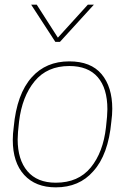

<svg xmlns="http://www.w3.org/2000/svg" viewBox="-20 -800 566 826"><path d="M24 0ZM220 6Q133 6 84 -47.5Q35 -101 35 -198Q35 -224 39 -253Q52 -396 117 -468Q178 -536 278 -536Q371 -536 417 -481Q463 -426 463 -332Q463 -306 459 -277Q446 -134 381 -63Q321 6 220 6ZM220 -14Q317 -14 370.5 -79.5Q424 -145 436 -253Q442 -304 442 -330Q442 -420 400.5 -468Q359 -516 278 -516Q183 -516 129 -450.5Q75 -385 62 -277Q56 -226 56 -200Q56 -113 98 -63.5Q140 -14 220 -14ZM384 -620ZM238 -620H218L114 -780H138L229 -638L358 -780H384Z"/></svg>

Font: Tanohe Sans Thin
Style: Italic
Weight: 100
Designer: Village Type and Design LLC & Cristiano Sobral
Foundry: Cooper Hewitt Smithsonian Design Museum
Version: Version 1.00;September 29, 2021;FontCreator 13.0.0.2655 64-b